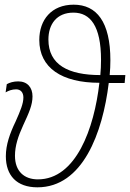

<svg xmlns="http://www.w3.org/2000/svg" viewBox="-20 -791 556 821"><path d="M140 10C334 10 419 -223 445 -436H513L516 -470H449C451 -490 452 -514 452 -533C452 -698 393 -771 295 -771C200 -771 148 -706 148 -620C148 -501 244 -437 405 -437C383 -242 305 -24 142 -24C84 -24 44 -58 44 -125C44 -168 58 -209 79 -255C104 -309 119 -342 119 -379C119 -417 97 -443 58 -443C38 -443 21 -438 9 -431L4 -396C16 -403 31 -409 49 -409C68 -409 80 -396 80 -374C80 -348 67 -317 47 -272C22 -220 5 -172 5 -123C5 -41 51 10 140 10ZM409 -470C272 -470 187 -514 187 -622C187 -687 222 -737 294 -737C366 -737 412 -680 412 -535C412 -513 411 -490 409 -470Z"/></svg>

Font: Noto Sans ExtraLight
Style: Italic
Weight: 200
Italic angle: -12°
Designer: Monotype Design Team
Foundry: Monotype Imaging Inc.
Version: Version 2.013